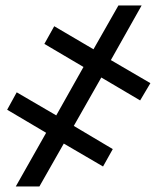

<svg xmlns="http://www.w3.org/2000/svg" viewBox="-20 -675 571 695"><path d="M37.1 0 147 -194.3 5.9 -277.8 40.5 -340.8 183.6 -257.3 282.2 -432.6 140.6 -516.1 176.3 -580.1 318.4 -496.6 408.7 -655.3H492.7L381.3 -457.5L524.4 -374L487.3 -311.5L346.7 -394.5L247.1 -219.2L388.2 -135.3L353 -72.3L210.9 -155.3L122.6 0Z"/></svg>

Font: Roboto Slab ExtraBold
Style: Regular
Weight: 800
Designer: Google
Version: Version 2.001; ttfautohint (v1.8.3)